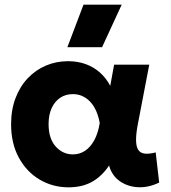

<svg xmlns="http://www.w3.org/2000/svg" viewBox="-20 -787 730 822"><path d="M273.5 15Q206 15 150 -18Q94 -51 60.8 -111.8Q27.5 -172.5 27.5 -255Q27.5 -317 46.5 -367Q65.5 -417 99 -452.2Q132.5 -487.5 176.5 -506.2Q220.5 -525 271.5 -525Q312 -525 346.2 -512.8Q380.5 -500.5 407.2 -477Q434 -453.5 452 -419.5L468.5 -510H619L571 -260Q562.5 -217 562.5 -189Q562.5 -161 571.2 -146.5Q580 -132 598.8 -129.5Q617.5 -127 646.5 -134.5L661.5 -5.5Q615.5 17 570.5 14.5Q525.5 12 492 -12Q458.5 -36 447 -78.5Q416 -32 373.8 -8.5Q331.5 15 273.5 15ZM292 -126Q321 -126 344.2 -141.5Q367.5 -157 383.8 -187Q400 -217 407 -260.5Q404 -277.5 398.2 -295.2Q392.5 -313 383 -329Q373.5 -345 360.2 -357.2Q347 -369.5 330 -376.8Q313 -384 291.5 -384Q261 -384 237.8 -368.5Q214.5 -353 201.2 -324.2Q188 -295.5 188 -256Q188 -193.5 218.5 -159.8Q249 -126 292 -126ZM268.5 -585 337.5 -767H501L417 -585Z"/></svg>

Font: Geologica Cursive
Style: Bold
Weight: 700
Designer: Sindre Bremnes, Frode Helland
Foundry: Monokrom Skriftforlag AS
Version: Version 1.010;gftools[0.9.28]